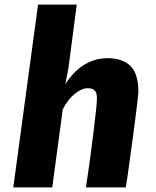

<svg xmlns="http://www.w3.org/2000/svg" viewBox="-20 -818 682 838"><path d="M38 0 146 -798H315L279 -523L265 -450Q298 -504 345.5 -534Q393 -564 449 -564Q515 -564 549.5 -530Q584 -496 584 -417Q584 -411.5 580.8 -382.5Q577.5 -353.5 572 -310.5Q566.5 -267.5 560 -219Q553.5 -170.5 547.2 -125.2Q541 -80 536.2 -46.2Q531.5 -12.5 529 0H355Q366.5 -75 374.8 -137.2Q383 -199.5 389 -249Q395 -299.5 398.8 -333.2Q402.5 -367 403 -385Q404 -411.5 394 -422.2Q384 -433 363 -433Q336 -433 305.5 -407.8Q275 -382.5 254 -341L208 0Z"/></svg>

Font: Merriweather Sans ExtraBold
Style: Italic
Weight: 800
Italic angle: -7.5°
Designer: Eben Sorkin
Foundry: Eben Sorkin
Version: Version 2.001; ttfautohint (v1.8.3)